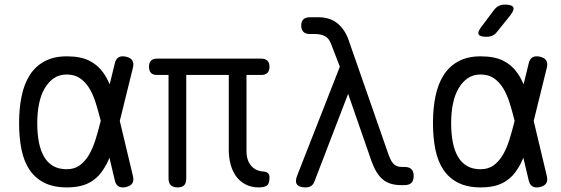

<svg xmlns="http://www.w3.org/2000/svg" viewBox="-20 -805 2440 835"><path d="M558 -40Q563 -20 555.5 -8Q548 4 528 8.5Q508 13 495.5 5.5Q483 -2 479 -22L456 -119Q444 -89 428 -66Q405 -30 367.5 -10Q330 10 270 10Q213 10 173 -10Q133 -30 108.5 -66.5Q84 -103 73.5 -154.5Q63 -206 63 -270Q63 -334 74 -387Q85 -440 109.5 -478.5Q134 -517 174 -538.5Q214 -560 270 -560Q330 -560 367.5 -541.5Q405 -523 429 -489Q445 -467 457 -438L479 -528Q483 -548 495.5 -555.5Q508 -563 528 -558.5Q548 -554 555.5 -542Q563 -530 558 -510L501 -279ZM418 -280 417 -284Q407 -324 395.5 -360Q384 -396 367.5 -422.5Q351 -449 327.5 -465Q304 -481 270 -481Q238 -481 214.5 -465Q191 -449 174.5 -421Q158 -393 150 -354.5Q142 -316 142 -270Q142 -224 149 -187.5Q156 -151 171 -124.5Q186 -98 210.5 -83.5Q235 -69 270 -69Q304 -69 327.5 -86.5Q351 -104 367.5 -132.5Q384 -161 395.5 -198Q407 -235 417 -275Z M1105 10Q1073 10 1048 -3Q1023 -16 1007 -38Q991 -60 983 -89.5Q975 -119 975 -152V-479H790V-29Q790 -9 781 0.5Q772 10 752 10Q733 10 723 0.5Q713 -9 713 -29V-479H663Q645 -479 636.5 -488Q628 -497 628 -515Q628 -532 636.5 -541Q645 -550 663 -550H1116Q1134 -550 1143 -541Q1152 -532 1152 -515Q1152 -497 1143 -488Q1134 -479 1116 -479H1052V-148Q1052 -108 1072 -84.5Q1092 -61 1126 -59Q1139 -58 1145.5 -52Q1152 -46 1152 -33Q1152 -8 1142 1Q1132 10 1105 10Z M1348 -17Q1343 -3 1333.5 3.5Q1324 10 1309 10Q1281 10 1271.5 -3Q1262 -16 1273 -43L1458 -515L1419 -616Q1410 -639 1392.5 -648Q1375 -657 1352 -657H1327Q1309 -657 1299.5 -666.5Q1290 -676 1290 -694Q1290 -712 1299.5 -721Q1309 -730 1327 -730H1364Q1415 -730 1447.5 -703.5Q1480 -677 1496 -631L1671 -129Q1682 -100 1694.5 -89.5Q1707 -79 1727 -79H1739Q1759 -79 1769 -69.5Q1779 -60 1779 -40Q1779 -19 1769 -9.5Q1759 0 1739 0H1723Q1675 0 1645.5 -24Q1616 -48 1596 -103L1494 -397Z M2142 -667Q2133 -655 2121.5 -650Q2110 -645 2096 -645Q2067 -645 2061.5 -655.5Q2056 -666 2074 -689L2128 -761Q2137 -773 2148.5 -779Q2160 -785 2175 -785Q2206 -785 2212 -773.5Q2218 -762 2199 -738ZM2358 -40Q2363 -20 2355.5 -8Q2348 4 2328 8.5Q2308 13 2295.5 5.5Q2283 -2 2279 -22L2256 -119Q2244 -89 2228 -66Q2205 -30 2167.5 -10Q2130 10 2070 10Q2013 10 1973 -10Q1933 -30 1908.5 -66.5Q1884 -103 1873.5 -154.5Q1863 -206 1863 -270Q1863 -334 1874 -387Q1885 -440 1909.5 -478.5Q1934 -517 1974 -538.5Q2014 -560 2070 -560Q2130 -560 2167.5 -541.5Q2205 -523 2229 -489Q2245 -467 2257 -438L2279 -528Q2283 -548 2295.5 -555.5Q2308 -563 2328 -558.5Q2348 -554 2355.5 -542Q2363 -530 2358 -510L2301 -279ZM2218 -280 2217 -284Q2207 -324 2195.5 -360Q2184 -396 2167.5 -422.5Q2151 -449 2127.5 -465Q2104 -481 2070 -481Q2038 -481 2014.5 -465Q1991 -449 1974.5 -421Q1958 -393 1950 -354.5Q1942 -316 1942 -270Q1942 -224 1949 -187.5Q1956 -151 1971 -124.5Q1986 -98 2010.5 -83.5Q2035 -69 2070 -69Q2104 -69 2127.5 -86.5Q2151 -104 2167.5 -132.5Q2184 -161 2195.5 -198Q2207 -235 2217 -275Z"/></svg>

Font: Maple Mono Light
Style: Regular
Weight: 300
Monospace: yes
Designer: subframe7536
Version: Version 7.000